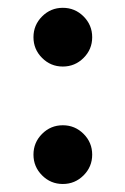

<svg xmlns="http://www.w3.org/2000/svg" viewBox="-20 -459 313 479"><path d="M85 -314.5Q63.5 -335.9 63.5 -366.2Q63.5 -396.5 85 -418Q106.4 -439.5 136.7 -439.5Q167 -439.5 188.5 -418Q210 -396.5 210 -366.2Q210 -335.9 188.5 -314.5Q167 -293 136.7 -293Q106.4 -293 85 -314.5ZM85 -21.5Q63.5 -43 63.5 -73.2Q63.5 -103.5 85 -125Q106.4 -146.5 136.7 -146.5Q167 -146.5 188.5 -125Q210 -103.5 210 -73.2Q210 -43 188.5 -21.5Q167 0 136.7 0Q106.4 0 85 -21.5Z"/></svg>

Font: Samim WOL
Style: Medium-WOL
Weight: 500
Foundry: DejaVu fonts team - Redesigned by Saber Rastikerdar
Version: Version 4.0.0